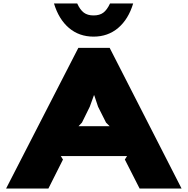

<svg xmlns="http://www.w3.org/2000/svg" viewBox="-20 -1086 1081 1106"><path d="M432.1 -358.9H611.8L590.8 -379.9L544.9 -471.2L522.9 -537.1H521L497.1 -471.2L452.1 -379.9ZM611.8 -810.1 1025.9 0H784.2L699.2 -167L711.9 -187H330.1L342.8 -167L258.8 0H15.1L431.2 -810.1ZM613.8 -1065.9H747.1Q719.7 -975.1 660.6 -925Q601.6 -875 519 -875Q436 -875 377.2 -925Q318.4 -975.1 291 -1065.9H424.8Q441.4 -1029.3 462.9 -1013.2Q484.4 -997.1 519 -997.1Q554.2 -997.1 575.4 -1013.2Q596.7 -1029.3 613.8 -1065.9Z"/></svg>

Font: Sinkin Sans 900 X Black
Style: Regular
Weight: 950
Designer: Keith Bates
Foundry: K-Type
Version: Sinkin Sans (version 1.0)  by Keith Bates   •   © 2014   www